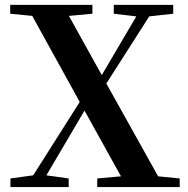

<svg xmlns="http://www.w3.org/2000/svg" viewBox="-20 -762 766 782"><path d="M624 -43.9 711.9 -35.2V0H376V-35.2L472.7 -43.9L324.2 -311.5L168.9 -47.9L259.8 -35.2V0H22.5V-35.2L115.2 -47.9L304.7 -346.7L111.3 -697.3L21.5 -706.1V-742.2H356.4V-706.1L260.7 -697.3L394.5 -456.1L535.2 -695.3L443.4 -706.1V-742.2H685.5V-706.1L587.9 -695.3L413.1 -421.9Z"/></svg>

Font: Bpmf Zihi Serif Bold
Style: Bold
Weight: 700
Foundry: But Ko
Version: Version 1.320